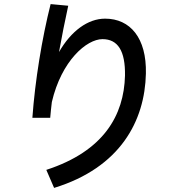

<svg xmlns="http://www.w3.org/2000/svg" viewBox="-20 -858 840 937"><path d="M244 59C567 -40 687 -268 692 -499C696 -673 615 -767 493 -767C409 -767 327 -707 268 -604C282 -681 297 -758 313 -830L227 -838C185 -672 151 -464 138 -283H225C227 -308 230 -334 233 -360C280 -562 403 -667 480 -667C555 -667 592 -610 590 -489C585 -295 486 -120 206 -29Z"/></svg>

Font: Smiley Sans Oblique
Style: Regular
Weight: 400
Italic angle: -8°
Designer: oooooohmygosh, Nagisa Chen, Janine Sui, Heda Shi, Jian Li
Foundry: atelierAnchor
Version: Version 2.0.1